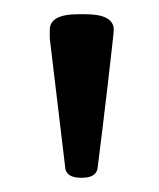

<svg xmlns="http://www.w3.org/2000/svg" viewBox="-20 -722 223 270"><path d="M100 -702Q140 -702 140 -680Q140 -677 137.5 -655.5Q135 -634 131.5 -603Q128 -572 124 -540Q120 -508 117 -484Q114 -472 95 -472H94Q75 -472 72 -484L50 -668V-680Q50 -702 90 -702Z"/></svg>

Font: Asap VF Beta
Style: Regular
Weight: 400
Designer: Pablo Cosgaya
Foundry: Pablo Cosgaya
Version: Version 1.007